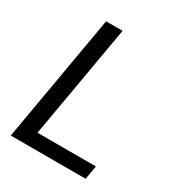

<svg xmlns="http://www.w3.org/2000/svg" viewBox="-170 -821 862 931"><g transform="rotate(30 261.0 -355.5)"><path d="M461.4 -76.7 447.8 0H28.8L152.3 -710.9H244.6L134.3 -76.7Z"/></g></svg>

Font: Mardoto
Style: Italic
Weight: 400
Italic angle: -12°
Designer: Christian Robertson, Vahan Hovhannisyan
Foundry: Google
Version: Version 1.000